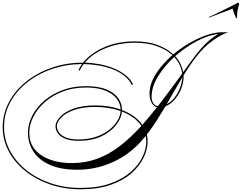

<svg xmlns="http://www.w3.org/2000/svg" viewBox="-91 -1042 1782 1415"><path d="M997 5Q996 60 967 120.5Q938 181 878.5 234Q819 287 725.5 320Q632 353 502 353Q381 353 276.5 316.5Q172 280 93 216Q14 152 -29.5 67.5Q-73 -17 -71 -113Q-69 -209 -22.5 -294Q24 -379 105 -443Q186 -507 292 -543.5Q398 -580 518 -580Q520 -580 521 -580Q575 -648 674.5 -692.5Q774 -737 901 -737Q1000 -737 1071 -710Q1142 -683 1186 -641Q1242 -688 1305 -724.5Q1368 -761 1428.5 -782Q1489 -803 1538 -804H1542Q1544 -804 1546 -804H1590Q1565 -796 1533 -778.5Q1501 -761 1469.5 -737.5Q1438 -714 1412 -688Q1371 -647 1334 -595.5Q1297 -544 1262 -487Q1262 -481 1262 -475Q1262 -435 1245.5 -391Q1229 -347 1199 -311Q1169 -275 1129 -259Q1096 -204 1062 -151Q1028 -98 991 -50Q998 -23 997 5ZM1328 -605Q1374 -668 1417 -712.5Q1460 -757 1518 -792Q1472 -787 1417 -765Q1362 -743 1306 -707.5Q1250 -672 1200 -628Q1225 -601 1239.5 -570.5Q1254 -540 1259 -510Q1276 -533 1293 -557Q1310 -581 1328 -605ZM501 343Q629 343 720.5 310.5Q812 278 871 226.5Q930 175 958 116.5Q986 58 987 5Q987 -18 983 -40Q962 -15 941 8Q920 31 897 51Q812 127 703.5 168Q595 209 479 209Q357 209 275.5 172.5Q194 136 154 73Q114 10 115 -68Q116 -130 147 -190Q178 -250 234.5 -299Q291 -348 369 -377.5Q447 -407 543 -407Q637 -407 695.5 -382Q754 -357 781.5 -317Q809 -277 808 -231Q908 -193 958 -122Q984 -152 1011.5 -184.5Q1039 -217 1066 -252Q1041 -258 1026 -285.5Q1011 -313 1011 -354Q1012 -428 1060 -501Q1108 -574 1180 -636Q1137 -675 1068 -701Q999 -727 903 -727Q784 -727 686.5 -686.5Q589 -646 534 -580Q587 -579 641.5 -569Q696 -559 745.5 -539Q795 -519 833 -489.5Q871 -460 890 -419L880 -416Q861 -456 823.5 -485Q786 -514 737 -532.5Q688 -551 633.5 -560Q579 -569 526 -570Q507 -546 495 -520L489 -529Q499 -550 514 -570Q396 -569 292.5 -533.5Q189 -498 110 -435.5Q31 -373 -14.5 -290Q-60 -207 -61 -113Q-63 -19 -20 64Q23 147 100 209.5Q177 272 280 307.5Q383 343 501 343ZM1026 -329Q1026 -304 1037.5 -283.5Q1049 -263 1073 -260Q1115 -314 1159.5 -374Q1204 -434 1252 -500Q1248 -531 1233.5 -562.5Q1219 -594 1193 -622Q1123 -558 1075 -481.5Q1027 -405 1026 -329ZM1253 -472Q1224 -424 1195 -374Q1166 -324 1137 -274Q1172 -291 1197 -324.5Q1222 -358 1236.5 -397Q1251 -436 1253 -472ZM125 -68Q124 8 165.5 58.5Q207 109 278 134.5Q349 160 438 160Q538 160 625 128Q712 96 791.5 35Q871 -26 951 -114Q904 -183 808 -220Q803 -169 764 -119.5Q725 -70 656.5 -37.5Q588 -5 492 -4Q428 -4 389.5 -20Q351 -36 334.5 -61Q318 -86 318 -112Q319 -145 351.5 -180.5Q384 -216 449 -240.5Q514 -265 612 -265Q664 -265 710.5 -257.5Q757 -250 798 -235Q797 -277 769.5 -314Q742 -351 686 -374Q630 -397 543 -397Q449 -397 372.5 -368Q296 -339 241 -290.5Q186 -242 156 -184Q126 -126 125 -68ZM328 -113Q328 -89 343.5 -66Q359 -43 395 -28.5Q431 -14 491 -14Q562 -15 617.5 -34Q673 -53 712.5 -84Q752 -115 774 -151.5Q796 -188 798 -224Q757 -238 710 -246Q663 -254 611 -254Q516 -254 453.5 -231Q391 -208 360 -175.5Q329 -143 328 -113ZM1449 -912 1448 -916Q1463 -922 1494.5 -937.5Q1526 -953 1561.5 -970.5Q1597 -988 1625 -1002.5Q1653 -1017 1662 -1022Q1671 -1022 1671 -1011Q1666 -995 1661 -972Q1656 -949 1656 -928Q1656 -924 1656 -919.5Q1656 -915 1657 -910Q1657 -908 1653 -908Q1651 -908 1648 -911Q1641 -928 1634.5 -943.5Q1628 -959 1624 -978Z"/></svg>

Font: Ballet 16pt
Style: Regular
Weight: 400
Designer: Maximiliano R. Sproviero
Foundry: Omnibus-Type
Version: Version 1.100; ttfautohint (v1.8.3)